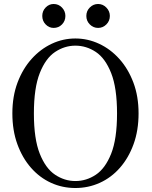

<svg xmlns="http://www.w3.org/2000/svg" viewBox="-20 -931 763 963"><path d="M358 12Q293 12 236 -14Q179 -40 135.5 -89.5Q92 -139 67 -208Q42 -277 42 -362Q42 -448 68 -517Q94 -586 138.5 -635.5Q183 -685 239.5 -711.5Q296 -738 358 -738Q420 -738 477 -711.5Q534 -685 578.5 -635.5Q623 -586 649 -517Q675 -448 675 -362Q675 -277 650 -208Q625 -139 581.5 -89.5Q538 -40 480.5 -14Q423 12 358 12ZM358 -23Q413 -23 460.5 -54.5Q508 -86 537.5 -160Q567 -234 567 -362Q567 -490 537.5 -564.5Q508 -639 460.5 -670.5Q413 -702 358 -702Q304 -702 256.5 -670.5Q209 -639 179.5 -564.5Q150 -490 150 -362Q150 -234 179.5 -160Q209 -86 256.5 -54.5Q304 -23 358 -23ZM472 -791Q448 -791 430.5 -808.5Q413 -826 413 -851Q413 -876 430.5 -893.5Q448 -911 472 -911Q496 -911 513.5 -893Q531 -875 531 -851Q531 -826 513.5 -808.5Q496 -791 472 -791ZM249 -791Q226 -791 209 -808.5Q192 -826 192 -851Q192 -876 209 -893.5Q226 -911 249 -911Q274 -911 291 -893Q308 -875 308 -851Q308 -826 291 -808.5Q274 -791 249 -791Z"/></svg>

Font: TsukuhouMincho
Style: Regular
Weight: 400
Designer: Iose
Foundry: Typographish
Version: Version 1.001; ttfautohint (v1.8.3)